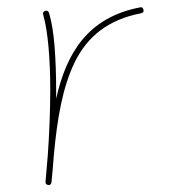

<svg xmlns="http://www.w3.org/2000/svg" viewBox="-20 -513 501 541"><path d="M115.7 8.3H116.2C119.6 8.8 122.6 7.3 124 3.9L124.5 3.4V2.9L125 1C127.4 -22.9 129.9 -48.8 131.8 -76.7C141.1 -177.7 156.2 -267.6 190.9 -338.4C225.6 -408.7 283.2 -457.5 377.4 -475.6C383.3 -477.1 385.7 -480 384.3 -485.4C382.8 -491.2 379.9 -493.7 374.5 -492.2C228 -463.9 167.5 -364.7 138.2 -234.9V-259.8C138.2 -302.7 136.7 -343.3 133.8 -381.8C130.9 -420.4 125.5 -451.7 118.2 -476.6C116.2 -481.9 112.8 -483.9 107.4 -482.4C102.1 -480.5 100.1 -477.1 101.6 -471.7C108.4 -448.7 113.3 -418 116.7 -380.4C120.1 -342.8 121.6 -302.2 121.6 -259.8C121.6 -197.8 118.7 -132.8 114.7 -76.2C112.8 -52.2 110.4 -27.8 108.4 -2.4V-1V-0.5C107.9 3.4 109.4 5.9 112.8 7.3C113.3 7.3 113.3 7.3 113.3 7.8H113.8Z"/></svg>

Font: Mikhak Thin
Style: Regular
Weight: 100
Designer: Amin Abedi
Version: Version 3.2